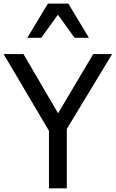

<svg xmlns="http://www.w3.org/2000/svg" viewBox="-25 -1020 628 1040"><path d="M345.2 -1000.5H234.4L123 -815.4H198.7L288.6 -940.4L378.9 -815.4H456.5ZM480 -727.1 289.6 -406.2 102.1 -727.1H-5.4L240.2 -311.5V0H336.9V-321.8L582.5 -727.1Z"/></svg>

Font: SG Kara Light
Style: Regular
Weight: 400
Designer: Damoon Khanjanzadeh
Version: Version 1.000